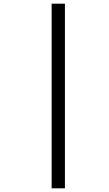

<svg xmlns="http://www.w3.org/2000/svg" viewBox="-20 -780 591 1041"><path d="M332 241V-760H260V241Z"/></svg>

Font: BC Sans
Style: Italic
Weight: 400
Italic angle: -12°
Designer: Monotype Design Team
Designer: Province of B.C.
Foundry: Monotype Imaging Inc.
Version: Version 2.000;GOOG;noto-source:20170915:90ef993387c0